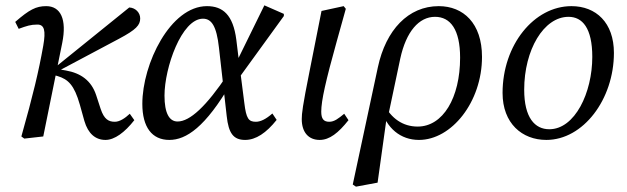

<svg xmlns="http://www.w3.org/2000/svg" viewBox="-20 -511 2347 719"><path d="M60 0 71 8 142 0 213 -350C231 -439 207 -488 153 -488C115 -488 90 -475 37 -429L50 -403C80 -414 95 -419 120 -419C146 -419 152 -397 142 -340C125 -244 104 -156 60 0ZM375 13C409 13 447 -15 483 -61L466 -85C448 -68 428 -55 410 -55C387 -55 370 -64 357 -103L340 -155C322 -209 283 -237 227 -247L192 -253L189 -240L426 -366C490 -400 505 -417 505 -442C505 -464 487 -482 464 -483L183 -256L173 -248H168V-234L196 -226C235 -214 258 -193 279 -119L296 -58C310 -10 338 13 375 13Z M614 13C677 13 749 -34 846 -201H852L833 -233C752 -112 691 -56 645 -56C614 -56 596 -87 596 -153C596 -257 660 -441 740 -441C772 -441 791 -414 800 -332L829 -76C836 -12 854 13 898 13C938 13 977 -13 1016 -62L1000 -86C976 -65 956 -55 938 -55C911 -55 902 -67 895 -125L879 -250L876 -272L865 -362C853 -456 814 -488 755 -488C618 -488 513 -272 513 -122C513 -35 549 13 614 13ZM869 -211 1043 -451V-459L970 -491L862 -271L869 -211Z M1177 13C1214 13 1247 -13 1285 -61L1269 -85C1247 -67 1232 -55 1213 -55C1192 -55 1183 -66 1183 -93C1183 -134 1200 -209 1241 -356L1275 -478L1267 -488L1184 -470L1139 -243C1113 -113 1110 -86 1110 -65C1110 -15 1136 13 1177 13Z M1313 188 1394 173 1429 -78 1434 -79 1479 -292C1501 -393 1549 -448 1609 -448C1667 -448 1703 -400 1703 -295C1703 -145 1639 -37 1544 -37C1489 -37 1445 -67 1417 -122L1407 -104C1427 -31 1480 13 1549 13C1671 13 1785 -129 1785 -298C1785 -424 1715 -488 1623 -488C1509 -488 1425 -399 1395 -259L1301 180L1313 188Z M2026 13C2164 13 2279 -139 2279 -313C2279 -426 2212 -488 2120 -488C1980 -488 1862 -343 1862 -163C1862 -49 1935 13 2026 13ZM2037 -27C1983 -27 1943 -70 1943 -175C1943 -324 2016 -448 2109 -448C2161 -448 2198 -406 2198 -298C2198 -164 2133 -27 2037 -27Z"/></svg>

Font: Source Serif 4 Variable
Style: Italic
Weight: 400
Italic angle: -12°
Designer: Frank Grießhammer
Foundry: Adobe Systems Incorporated
Version: Version 4.004;hotconv 1.0.116;makeotfexe 2.5.65601